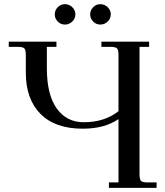

<svg xmlns="http://www.w3.org/2000/svg" viewBox="-20 -902 791 922"><path d="M22 -677V-702H251V-677H205V-575Q205 -447 252.5 -381Q300 -315 382 -315Q482 -315 549 -368V-637Q549 -662 542 -669.5Q535 -677 510 -677H467V-702H696V-677H650V-66Q650 -41 657 -33.5Q664 -26 689 -26H732V0H503V-26H549V-330Q482 -284 377 -284Q245 -284 174.5 -355Q104 -426 104 -553V-637Q104 -662 97 -669.5Q90 -677 65 -677ZM257.5 -798.5Q243 -813 243 -833Q243 -853 257.5 -867.5Q272 -882 292 -882Q312 -882 327 -867.5Q342 -853 342 -833Q342 -813 327 -798.5Q312 -784 292 -784Q272 -784 257.5 -798.5ZM427.5 -798.5Q413 -813 413 -833Q413 -853 427.5 -867.5Q442 -882 462 -882Q482 -882 497 -867.5Q512 -853 512 -833Q512 -813 497 -798.5Q482 -784 462 -784Q442 -784 427.5 -798.5Z"/></svg>

Font: Dihjauti
Style: Bold
Weight: 700
Designer: T. Christopher White
Version: Version 3.0.0